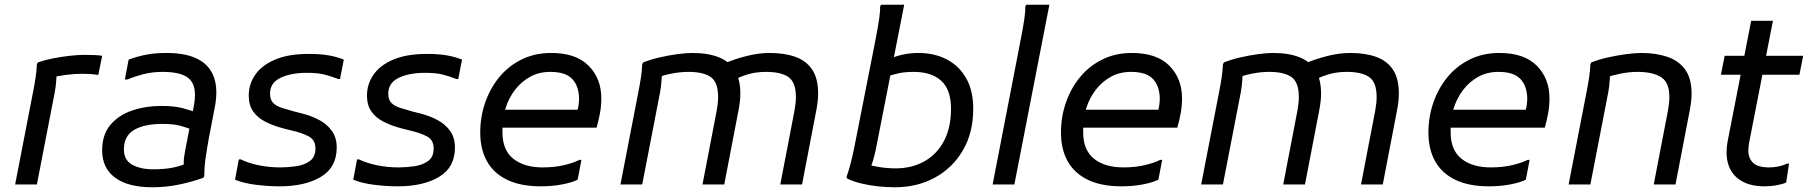

<svg xmlns="http://www.w3.org/2000/svg" viewBox="-20 -780 7646 812"><path d="M120 -392Q126 -422 130.5 -451.5Q135 -481 136 -508L140 -516Q168 -526 203.5 -533Q239 -540 274.5 -544Q310 -548 336 -548Q360 -548 381 -547Q402 -546 412 -544L396 -464H388Q376 -466 359.5 -467Q343 -468 328 -468Q295 -468 261 -463.5Q227 -459 201 -453L220 -476Q219 -458 217.5 -436Q216 -414 212 -392L136 0H44Z M624 12Q522 12 467 -28.5Q412 -69 412 -144Q412 -210 446.5 -251.5Q481 -293 538.5 -312.5Q596 -332 664 -332Q718 -332 752.5 -322.5Q787 -313 800 -308V-228Q773 -240 743 -248Q713 -256 668 -256Q590 -256 547 -230.5Q504 -205 504 -148Q504 -103 539 -83.5Q574 -64 628 -64Q673 -64 708 -70.5Q743 -77 776 -92L758 -62Q757 -77 757 -91Q757 -105 759 -119Q761 -133 764 -148L799 -328Q815 -408 785 -442Q755 -476 668 -476Q623 -476 585 -466Q547 -456 520 -444H508L524 -528Q563 -542 599.5 -549Q636 -556 684 -556Q768 -556 818 -529.5Q868 -503 885.5 -451.5Q903 -400 888 -324L864 -200Q856 -156 850 -115.5Q844 -75 844 -36L840 -28Q789 -10 735 1Q681 12 624 12Z M990 -106H998Q1031 -90 1074.5 -81Q1118 -72 1166 -72Q1198 -72 1232.5 -77Q1267 -82 1290.5 -99Q1314 -116 1314 -152Q1314 -188 1286 -203Q1258 -218 1214 -228L1182 -236Q1135 -248 1101.5 -265.5Q1068 -283 1050 -309.5Q1032 -336 1032 -376Q1032 -424 1059.5 -464Q1087 -504 1143.5 -528Q1200 -552 1286 -552Q1334 -552 1369 -546Q1404 -540 1434 -528L1418 -446H1410Q1379 -458 1351 -465Q1323 -472 1278 -472Q1209 -472 1165.5 -450.5Q1122 -429 1122 -384Q1122 -358 1135.5 -344.5Q1149 -331 1173 -323.5Q1197 -316 1226 -308L1258 -300Q1297 -290 1330 -272.5Q1363 -255 1383.5 -226.5Q1404 -198 1404 -156Q1404 -72 1337 -32Q1270 8 1162 8Q1114 8 1062 1.5Q1010 -5 974 -20Z M1490 -106H1498Q1531 -90 1574.5 -81Q1618 -72 1666 -72Q1698 -72 1732.5 -77Q1767 -82 1790.5 -99Q1814 -116 1814 -152Q1814 -188 1786 -203Q1758 -218 1714 -228L1682 -236Q1635 -248 1601.5 -265.5Q1568 -283 1550 -309.5Q1532 -336 1532 -376Q1532 -424 1559.5 -464Q1587 -504 1643.5 -528Q1700 -552 1786 -552Q1834 -552 1869 -546Q1904 -540 1934 -528L1918 -446H1910Q1879 -458 1851 -465Q1823 -472 1778 -472Q1709 -472 1665.5 -450.5Q1622 -429 1622 -384Q1622 -358 1635.5 -344.5Q1649 -331 1673 -323.5Q1697 -316 1726 -308L1758 -300Q1797 -290 1830 -272.5Q1863 -255 1883.5 -226.5Q1904 -198 1904 -156Q1904 -72 1837 -32Q1770 8 1662 8Q1614 8 1562 1.5Q1510 -5 1474 -20Z M2267 8Q2183 8 2126 -19Q2069 -46 2040 -97Q2011 -148 2011 -220Q2011 -285 2031.5 -345Q2052 -405 2090.5 -452.5Q2129 -500 2185 -528Q2241 -556 2311 -556Q2416 -556 2469.5 -502Q2523 -448 2523 -364Q2523 -331 2517 -299Q2511 -267 2503 -240H2075V-316H2423Q2426 -328 2427.5 -340.5Q2429 -353 2429 -360Q2429 -414 2401 -445Q2373 -476 2307 -476Q2259 -476 2221.5 -455Q2184 -434 2158 -400Q2132 -366 2118.5 -324Q2105 -282 2105 -240V-220Q2105 -145 2151 -108.5Q2197 -72 2275 -72Q2326 -72 2367 -82Q2408 -92 2431 -104H2439L2423 -20Q2399 -8 2357 0Q2315 8 2267 8Z M2604 0 2680 -392Q2686 -422 2690.5 -451.5Q2695 -481 2696 -508L2700 -516Q2730 -528 2768.5 -537Q2807 -546 2844.5 -551Q2882 -556 2908 -556Q2974 -556 3019.5 -538Q3065 -520 3088 -482Q3111 -444 3111 -384Q3111 -369 3109 -350.5Q3107 -332 3103 -312L3043 0H2951L3011 -312Q3014 -329 3015.5 -343Q3017 -357 3017 -370Q3017 -432 2986 -454Q2955 -476 2892 -476Q2859 -476 2824 -469.5Q2789 -463 2760 -452L2780 -476Q2779 -459 2777.5 -437Q2776 -415 2772 -392L2696 0ZM3280 0 3340 -312Q3343 -329 3344.5 -343Q3346 -357 3346 -370Q3346 -432 3314.5 -454Q3283 -476 3220 -476Q3181 -476 3149.5 -467.5Q3118 -459 3088 -444L3044 -512Q3086 -530 3137 -543Q3188 -556 3235 -556Q3298 -556 3344 -539.5Q3390 -523 3415 -485.5Q3440 -448 3440 -384Q3440 -369 3438 -350.5Q3436 -332 3432 -312L3372 0Z M3764 12Q3728 12 3692 8Q3656 4 3623 -4Q3590 -12 3564 -24L3560 -32Q3569 -56 3577.5 -89Q3586 -122 3592 -152L3678 -588Q3682 -608 3688 -640Q3694 -672 3698.5 -703Q3703 -734 3702 -752L3706 -760H3804L3684 -148Q3678 -120 3672 -100.5Q3666 -81 3660 -68L3652 -84Q3670 -78 3702 -73Q3734 -68 3768 -68Q3836 -68 3889 -97.5Q3942 -127 3972 -183.5Q4002 -240 4002 -320Q4002 -401 3960.5 -438.5Q3919 -476 3844 -476Q3805 -476 3778 -469.5Q3751 -463 3736 -458L3744 -532Q3770 -543 3800 -549.5Q3830 -556 3864 -556Q3932 -556 3984.5 -528.5Q4037 -501 4066.5 -448.5Q4096 -396 4096 -320Q4096 -220 4053 -145.5Q4010 -71 3935 -29.5Q3860 12 3764 12Z M4178 0 4292 -588Q4296 -608 4302 -640Q4308 -672 4312.5 -703Q4317 -734 4316 -752L4320 -760H4418L4270 0Z M4723 8Q4639 8 4582 -19Q4525 -46 4496 -97Q4467 -148 4467 -220Q4467 -285 4487.5 -345Q4508 -405 4546.5 -452.5Q4585 -500 4641 -528Q4697 -556 4767 -556Q4872 -556 4925.5 -502Q4979 -448 4979 -364Q4979 -331 4973 -299Q4967 -267 4959 -240H4531V-316H4879Q4882 -328 4883.5 -340.5Q4885 -353 4885 -360Q4885 -414 4857 -445Q4829 -476 4763 -476Q4715 -476 4677.5 -455Q4640 -434 4614 -400Q4588 -366 4574.5 -324Q4561 -282 4561 -240V-220Q4561 -145 4607 -108.5Q4653 -72 4731 -72Q4782 -72 4823 -82Q4864 -92 4887 -104H4895L4879 -20Q4855 -8 4813 0Q4771 8 4723 8Z M5060 0 5136 -392Q5142 -422 5146.5 -451.5Q5151 -481 5152 -508L5156 -516Q5186 -528 5224.5 -537Q5263 -546 5300.5 -551Q5338 -556 5364 -556Q5430 -556 5475.5 -538Q5521 -520 5544 -482Q5567 -444 5567 -384Q5567 -369 5565 -350.5Q5563 -332 5559 -312L5499 0H5407L5467 -312Q5470 -329 5471.5 -343Q5473 -357 5473 -370Q5473 -432 5442 -454Q5411 -476 5348 -476Q5315 -476 5280 -469.5Q5245 -463 5216 -452L5236 -476Q5235 -459 5233.5 -437Q5232 -415 5228 -392L5152 0ZM5736 0 5796 -312Q5799 -329 5800.5 -343Q5802 -357 5802 -370Q5802 -432 5770.5 -454Q5739 -476 5676 -476Q5637 -476 5605.5 -467.5Q5574 -459 5544 -444L5500 -512Q5542 -530 5593 -543Q5644 -556 5691 -556Q5754 -556 5800 -539.5Q5846 -523 5871 -485.5Q5896 -448 5896 -384Q5896 -369 5894 -350.5Q5892 -332 5888 -312L5828 0Z M6277 8Q6193 8 6136 -19Q6079 -46 6050 -97Q6021 -148 6021 -220Q6021 -285 6041.5 -345Q6062 -405 6100.5 -452.5Q6139 -500 6195 -528Q6251 -556 6321 -556Q6426 -556 6479.5 -502Q6533 -448 6533 -364Q6533 -331 6527 -299Q6521 -267 6513 -240H6085V-316H6433Q6436 -328 6437.5 -340.5Q6439 -353 6439 -360Q6439 -414 6411 -445Q6383 -476 6317 -476Q6269 -476 6231.5 -455Q6194 -434 6168 -400Q6142 -366 6128.5 -324Q6115 -282 6115 -240V-220Q6115 -145 6161 -108.5Q6207 -72 6285 -72Q6336 -72 6377 -82Q6418 -92 6441 -104H6449L6433 -20Q6409 -8 6367 0Q6325 8 6277 8Z M6614 0 6690 -392Q6696 -422 6700.5 -451.5Q6705 -481 6706 -508L6710 -516Q6740 -528 6779.5 -537Q6819 -546 6857.5 -551Q6896 -556 6922 -556Q6984 -556 7032 -539.5Q7080 -523 7107 -485.5Q7134 -448 7134 -384Q7134 -369 7132 -350.5Q7130 -332 7126 -312L7066 0H6974L7034 -312Q7037 -329 7038.5 -343Q7040 -357 7040 -370Q7040 -432 7004.5 -454Q6969 -476 6906 -476Q6870 -476 6833.5 -468.5Q6797 -461 6770 -452L6790 -476Q6789 -459 6787.5 -437Q6786 -415 6782 -392L6706 0Z M7442 8Q7367 8 7324.5 -29.5Q7282 -67 7282 -136Q7282 -145 7283 -157Q7284 -169 7286 -180L7386 -692H7478L7378 -180Q7376 -170 7375 -160Q7374 -150 7374 -144Q7374 -111 7394 -91.5Q7414 -72 7462 -72Q7503 -72 7538 -88H7546L7534 -8Q7518 -1 7493.5 3.5Q7469 8 7442 8ZM7258 -464 7274 -544H7606L7590 -464Z"/></svg>

Font: Kufam
Style: Italic
Weight: 400
Italic angle: -11°
Designer: Artur Schmal
Foundry: Original Type
Version: Version 1.301; ttfautohint (v1.8.3)